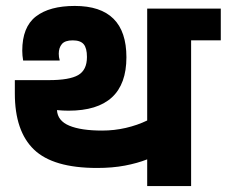

<svg xmlns="http://www.w3.org/2000/svg" viewBox="-20 -636 764 647"><path d="M307 -70Q159 -70 94.5 -132Q30 -194 30 -321V-366H145Q214 -366 243.5 -383Q273 -400 273 -444Q273 -474 262 -487Q251 -500 225 -500Q199 -500 188.5 -487.5Q178 -475 178 -455Q178 -443 181 -434V-432H58Q55 -449 55 -465Q55 -545 101 -580.5Q147 -616 232 -616Q406 -616 406 -443Q406 -263 211 -263Q202 -263 192 -263.5Q182 -264 172 -265Q174 -229 213.5 -212.5Q253 -196 324 -196Q365 -196 404 -205Q443 -214 476 -230V-607H724V-500H624V-9H476V-99Q443 -86 401 -78Q359 -70 307 -70Z"/></svg>

Font: Bakbak One
Style: Regular
Weight: 400
Designer: Saumya Kishore and Sanchit Sawaria
Foundry: A Good Feeling
Version: Version 1.003; ttfautohint (v1.8.3)